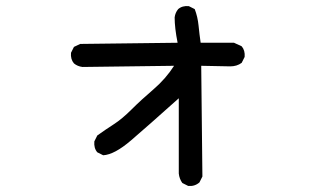

<svg xmlns="http://www.w3.org/2000/svg" viewBox="-20 -574 1040 635"><path d="M602.5 41 583 31.2Q573.2 17.6 571.3 0V-249Q468.8 -157.2 413.6 -109.9Q358.4 -62.5 321.3 -60.5L301.8 -70.3Q290 -84 292 -106.4L301.8 -126Q329.1 -145.5 356.4 -163.1Q383.8 -180.7 415 -211.9Q446.3 -243.2 487.3 -278.3Q528.3 -313.5 555.7 -356.4L252.9 -352.5Q236.3 -354.5 224.6 -364.3Q212.9 -377.9 214.8 -399.4L224.6 -418.9L245.1 -428.7L567.4 -432.6Q557.6 -481.4 557.6 -516.6Q559.6 -532.2 569.3 -543.9Q583 -555.7 604.5 -553.7L624 -543.9Q633.8 -518.6 636.7 -489.3Q639.6 -460 643.6 -432.6H753.9L779.3 -420.9Q791 -407.2 789.1 -385.7L779.3 -366.2Q763.7 -354.5 741.2 -354.5L645.5 -356.4L649.4 9.8L639.6 29.3Q624 43 602.5 41Z"/></svg>

Font: NaikaiFont
Style: Regular
Weight: 400
Version: Version 1.67